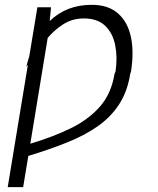

<svg xmlns="http://www.w3.org/2000/svg" viewBox="-20 -558 642 781"><path d="M95.2 76.3 74.2 203.1H11.4L93.4 -294.4L87 -286.6Q92.7 -308.9 99.1 -329.2L132.1 -528.4H187.5L182.2 -472.3Q250 -538.4 353.3 -538.4Q419.7 -538.4 459.3 -504.1Q498.9 -469.8 512.3 -408.6Q525.6 -347.3 512.8 -266.7L509.9 -258.5Q498.2 -185 464.3 -133.2Q430.4 -81.3 377 -44Q323.5 -6.7 252.3 21.7Q181.1 50.1 95.2 76.3ZM174 -403.8 103.3 26.6Q192.5 0 265.3 -35Q338.1 -70 385.5 -123.2Q432.9 -176.5 446 -258.5L449.9 -266.7Q458.5 -325.3 448.5 -374.5Q438.6 -423.7 407.5 -453.3Q376.4 -483 321 -483Q274.5 -483 237.7 -459.5Q201 -436.1 174 -403.8Z"/></svg>

Font: Inter UI Extra Light
Style: Italic
Weight: 200
Italic angle: -9.39999°
Designer: Rasmus Andersson
Foundry: rsms
Version: 3.2;8d6f07862